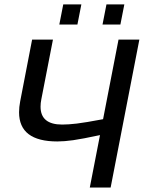

<svg xmlns="http://www.w3.org/2000/svg" viewBox="-20 -835 641 855"><path d="M425.3 -233.4Q345.7 -216.3 305.9 -210.7Q266.1 -205.1 235.4 -205.1Q64.9 -205.1 64.9 -335Q64.9 -357.9 69.8 -383.3L123 -658.7H215.8L164.1 -393.1Q160.6 -376 160.6 -359.9Q160.6 -280.3 256.8 -280.3Q284.7 -280.3 321.8 -284.7Q358.9 -289.1 439 -304.2L507.8 -658.7H600.6L472.7 0H379.9ZM436.5 -725.6 454.1 -815.4H533.7L516.1 -725.6ZM244.1 -725.6 261.7 -815.4H342.3L324.7 -725.6Z"/></svg>

Font: Cousine
Style: Italic
Weight: 400
Italic angle: -12°
Monospace: yes
Designer: Steve Matteson
Foundry: Monotype Imaging Inc.
Version: Version 1.21